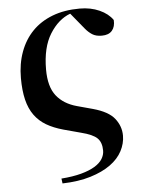

<svg xmlns="http://www.w3.org/2000/svg" viewBox="-54 -599 634 856"><g transform="rotate(-5 263.0 -171.0)"><path d="M162 -298Q162 -221 194 -180.5Q226 -140 285 -124L355 -105Q424 -86 451 -51.5Q478 -17 478 25Q478 60 460.5 93.5Q443 127 407 153Q371 179 317 195.5Q263 212 191 214L188 192Q240 188 277 178Q314 168 338 153.5Q362 139 373 121Q384 103 384 84Q384 47 364.5 28Q345 9 293 -4L215 -25Q172 -37 140.5 -55.5Q109 -74 88 -103Q67 -132 57 -173Q47 -214 47 -270Q47 -334 66.5 -387Q86 -440 122.5 -477.5Q159 -515 212.5 -535.5Q266 -556 335 -556Q384 -556 423 -538.5Q462 -521 482 -492Q484 -462 469 -444.5Q454 -427 423 -427Q397 -427 380.5 -437.5Q364 -448 350 -465L291 -537Q237 -517 199.5 -457Q162 -397 162 -298Z"/></g></svg>

Font: XinYuGongZhangJiaSongA
Style: Regular
Weight: 900
Designer: XinYuGong
Foundry: Adobe Systems Incorporated
Version: Version 1.00